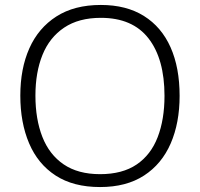

<svg xmlns="http://www.w3.org/2000/svg" viewBox="-20 -745 808 775"><path d="M705 -358Q705 -249 669 -166Q633 -83 561.5 -36.5Q490 10 384 10Q276 10 204.5 -36.5Q133 -83 97.5 -166.5Q62 -250 62 -359Q62 -468 98.5 -550Q135 -632 207.5 -678.5Q280 -725 387 -725Q490 -725 561 -680.5Q632 -636 668.5 -554Q705 -472 705 -358ZM123 -359Q123 -264 151 -192.5Q179 -121 237 -81.5Q295 -42 384 -42Q474 -42 531.5 -81Q589 -120 616.5 -191.5Q644 -263 644 -358Q644 -507 579.5 -590Q515 -673 387 -673Q298 -673 239 -633.5Q180 -594 151.5 -523.5Q123 -453 123 -359Z"/></svg>

Font: Noto Sans Canadian Aboriginal Light
Style: Regular
Weight: 300
Designer: Monotype Design Team, Typotheque's Kevin King
Foundry: Monotype Imaging Inc.
Version: Version 2.004; ttfautohint (v1.8.4.7-5d5b)